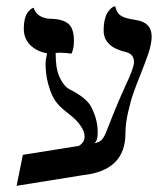

<svg xmlns="http://www.w3.org/2000/svg" viewBox="-20 -581 539 615"><path d="M282.2 -122.1Q296.9 -125 304.2 -131.6Q311.5 -138.2 318.8 -154.8Q319.8 -157.2 339.6 -207.5Q359.4 -257.8 381.8 -306.2Q409.2 -363.8 409.2 -381.8Q409.2 -407.7 383.8 -414.1Q312 -430.7 312 -482.9Q312 -503.4 315.9 -519Q319.8 -534.7 325.2 -542.2Q330.6 -549.8 335.9 -554.4Q341.3 -559.1 345.2 -560.1L349.1 -561Q353 -543 363 -533.9Q373 -524.9 397.9 -520Q405.3 -518.6 414.1 -517.1Q465.8 -509.8 465.8 -463.9Q465.8 -458.5 465.3 -453.1Q464.8 -447.8 463.4 -441.2Q461.9 -434.6 460.9 -429.4Q460 -424.3 457.3 -416.3Q454.6 -408.2 453.1 -403.6Q451.7 -398.9 448 -389.2Q444.3 -379.4 442.9 -375.5Q441.4 -371.6 437 -360.4Q432.6 -349.1 431.2 -345.2Q416 -307.6 407.5 -283.4Q398.9 -259.3 390.4 -222.2Q381.8 -185.1 381.8 -153.8Q381.8 -34.7 246.1 -20Q210.4 -14.2 139.4 -2.9Q68.4 8.3 33.2 14.2L53.2 -85L232.9 -113.8Q251 -125.5 251 -143.1Q251 -159.7 237.8 -178.7Q224.6 -197.8 203.1 -213.9Q195.3 -219.7 192.9 -222.2Q169.4 -240.2 157 -258.3Q144.5 -276.4 136.2 -306.2Q135.7 -307.1 135 -310.1Q134.3 -313 133.8 -314Q126 -344.2 126 -377Q126 -389.6 130.9 -410.2Q97.7 -416 76.9 -436.8Q56.2 -457.5 56.2 -488.8Q56.2 -506.3 59.3 -519.5Q62.5 -532.7 67.4 -539.3Q72.3 -545.9 76.9 -550Q81.5 -554.2 85 -555.2L87.9 -556.2Q96.7 -525.9 136.2 -521Q177.7 -521 197.3 -506.3Q216.8 -491.7 216.8 -450.2Q216.8 -424.8 209 -409.2Q188 -412.1 174.8 -412.1Q164.1 -412.1 158.2 -411.1Q158.2 -388.7 161.1 -366.2Q163.1 -360.4 163.1 -356.9Q167.5 -337.4 178.7 -319.3Q189.9 -301.3 203.1 -294.9Q251.5 -270.5 269 -244.1Q293 -201.7 293 -157.2Q293 -129.9 282.2 -122.1Z"/></svg>

Font: Common Serif
Style: Regular
Weight: 400
Designer: Philipp H. Poll, Khaled Hosny
Foundry: Stefan Peev, Context Ltd.
Version: Version 1.026